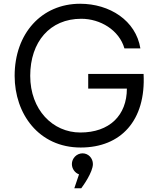

<svg xmlns="http://www.w3.org/2000/svg" viewBox="-20 -777 786 1023"><path d="M413 -677C514 -677 615 -617 643 -519H728C704 -668 564 -757 407 -757C201 -757 58 -598 58 -373C58 -171 186 9 410 9C624 9 758 -135 745 -383H450V-305H656C656 -162 563 -71 408 -71C261 -71 141 -192 141 -373C141 -554 246 -677 413 -677ZM401 152 376 226H413C423 213 475 140 475 97C475 66 451 40 420 40C388 40 363 67 363 97C363 122 379 144 401 152Z"/></svg>

Font: Oakes
Style: Regular
Weight: 400
Designer: Samuel Oakes
Foundry: Samuel Oakes
Version: Version 1.003;PS 001.003;hotconv 1.0.88;makeotf.lib2.5.64775